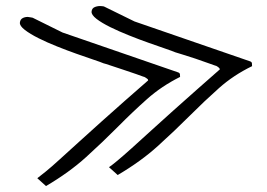

<svg xmlns="http://www.w3.org/2000/svg" viewBox="-20 -666 900 646"><path d="M105.5 -66.4Q112.3 -71.3 132.8 -87.9Q153.3 -104.5 181.6 -130.4Q210 -156.2 245.6 -188.5Q281.2 -220.7 320.3 -255.9Q359.4 -291 399.9 -326.7Q440.4 -362.3 478.5 -395.5Q478.5 -396.5 478 -397Q477.5 -397.5 477.5 -398.4V-399.4Q476.6 -400.4 470.7 -404.3Q464.8 -408.2 461.9 -408.2Q457 -410.2 437.5 -417Q418 -423.8 395.5 -431.2Q373 -438.5 353 -445.3Q333 -452.1 328.1 -453.1Q319.3 -457 294.4 -465.3Q269.5 -473.6 237.8 -484.9Q206.1 -496.1 171.9 -509.8Q137.7 -523.4 109.4 -537.6Q81.1 -551.8 63.5 -565.4Q45.9 -579.1 46.9 -589.8Q47.9 -601.6 58.1 -606Q68.4 -610.4 78.1 -608.4Q80.1 -608.4 84.5 -607.4Q88.9 -606.4 89.8 -606.4L190.4 -556.6L578.1 -422.9Q585 -420.9 585.4 -416Q585.9 -411.1 585.9 -407.2Q523.4 -376 474.6 -332.5Q425.8 -289.1 376.5 -239.3Q327.1 -189.5 270 -137.7Q212.9 -85.9 134.8 -40ZM346.7 -103.5Q354.5 -108.4 374.5 -125Q394.5 -141.6 423.3 -167.5Q452.1 -193.4 487.3 -225.6Q522.5 -257.8 562 -293Q601.6 -328.1 641.6 -363.8Q681.6 -399.4 719.7 -432.6Q719.7 -433.6 719.2 -434.1Q718.8 -434.6 718.8 -434.6V-435.5Q717.8 -437.5 712.4 -441.4Q707 -445.3 704.1 -445.3Q698.2 -447.3 679.2 -454.1Q660.2 -460.9 637.2 -468.8Q614.3 -476.6 594.7 -482.4Q575.2 -488.3 569.3 -490.2Q560.5 -494.1 536.1 -502.4Q511.7 -510.7 480 -522Q448.2 -533.2 414.1 -546.9Q379.9 -560.5 351.1 -574.7Q322.3 -588.9 304.7 -602.5Q287.1 -616.2 288.1 -627Q289.1 -638.7 299.8 -642.6Q310.5 -646.5 320.3 -645.5Q321.3 -645.5 325.7 -645Q330.1 -644.5 331.1 -643.6L432.6 -593.8L820.3 -460Q827.1 -458 827.6 -453.1Q828.1 -448.2 828.1 -443.4Q765.6 -413.1 716.8 -369.6Q668 -326.2 618.2 -276.4Q568.4 -226.6 511.2 -174.8Q454.1 -123 376 -77.1Z"/></svg>

Font: Cedarville Cursive
Style: Regular
Weight: 400
Designer: Kimberly Geswein
Foundry: Kimberly Geswein
Version: Version 1.001 2010